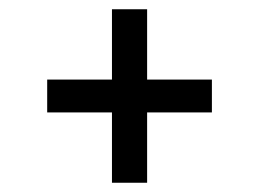

<svg xmlns="http://www.w3.org/2000/svg" viewBox="-20 -508 560 415"><path d="M298 -265V-113H222V-265H82V-336H222V-488H298V-336H438V-265Z"/></svg>

Font: Ropa Sans
Style: Regular
Weight: 400
Designer: Botio Nikoltchev
Foundry: Botjo Nikoltchev
Version: Version 1.002